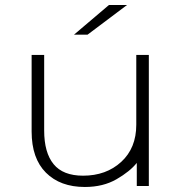

<svg xmlns="http://www.w3.org/2000/svg" viewBox="-20 -745 709 765"><path d="M318 0Q220 0 163 -57Q106 -114 106 -221V-526H156V-225Q156 -137 193.5 -91Q231 -45 311 -45Q403 -45 463 -100Q523 -155 523 -248V-526H573V-4H525V-96Q498 -62 444.5 -31Q391 0 318 0ZM414 -725H486L329 -607H275Z"/></svg>

Font: Hilab Light
Style: Regular
Weight: 300
Designer: Cristianderson Lima
Foundry: Cristianderson
Version: Version 1.0